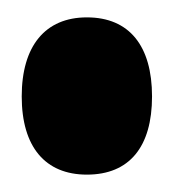

<svg xmlns="http://www.w3.org/2000/svg" viewBox="-20 -188 200 221"><path d="M80 13C129 13 155 -19 155 -77C155 -135 129 -168 80 -168C32 -168 5 -135 5 -77C5 -19 32 13 80 13Z"/></svg>

Font: Bricolage Grotesque 10pt Condensed ExtraBold
Style: Regular
Weight: 800
Width: 3
Designer: Mathieu Triay
Foundry: Atelier Triay
Version: Version 1.000;gftools[0.9.29]